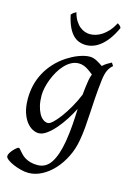

<svg xmlns="http://www.w3.org/2000/svg" viewBox="-138 -740 718 1050"><g transform="rotate(15 221.5 -214.5)"><path d="M165 -46.9Q175.3 -46.9 192.9 -63.2Q210.4 -79.6 230.7 -106.9Q251 -134.3 271.7 -170.4Q292.5 -206.5 308.6 -246.1Q310.5 -264.6 312.7 -284.9Q314.9 -305.2 318.8 -328.1Q320.3 -338.4 323 -347.7Q325.7 -356.9 329.1 -365.2Q321.8 -371.1 313 -377.9Q304.2 -384.8 293.7 -391.1Q283.2 -397.5 271 -401.6Q258.8 -405.8 245.1 -405.8Q222.7 -405.8 202.6 -394.8Q182.6 -383.8 165.8 -365.7Q148.9 -347.7 135.5 -324.5Q122.1 -301.3 112.5 -276.6Q103 -252 97.9 -228Q92.8 -204.1 92.8 -185.1Q92.8 -153.3 98.6 -127.9Q104.5 -102.5 114.3 -84.5Q124 -66.4 137.2 -56.6Q150.4 -46.9 165 -46.9ZM429.2 -439.9Q412.6 -426.3 403.1 -406.2Q393.6 -386.2 389.2 -351.1Q382.3 -293 379.2 -245.1Q376 -197.3 373.8 -155.5Q371.6 -113.8 368.4 -75.9Q365.2 -38.1 358.4 -0.5Q349.6 50.3 327.4 94.7Q305.2 139.2 274.7 172.4Q244.1 205.6 207.3 224.9Q170.4 244.1 132.3 244.1Q111.8 244.1 88.1 238Q64.5 231.9 44.4 223.1Q24.4 214.4 11 204.1Q-2.4 193.8 -2.4 185.1Q-2.4 176.8 3.9 166.3Q10.3 155.8 18.6 146.7Q26.9 137.7 34.9 131.3Q43 125 46.4 125Q50.3 125 54.4 129.9Q58.6 134.8 64.7 141.8Q70.8 148.9 79.3 157.5Q87.9 166 100.1 173.1Q112.3 180.2 129.4 185.1Q146.5 189.9 169.4 189.9Q216.8 189.9 244.6 147.5Q272.5 105 286.6 23.4Q291 -3.9 293.7 -28.1Q296.4 -52.2 298.1 -75Q299.8 -97.7 300.8 -119.4Q301.8 -141.1 302.7 -164.1Q287.1 -133.3 266.4 -100.8Q245.6 -68.4 222.4 -41.5Q199.2 -14.6 175.3 2.7Q151.4 20 129.9 20Q113.8 20 95.5 10.7Q77.1 1.5 61.3 -18.8Q45.4 -39.1 35.2 -71Q24.9 -103 24.9 -148.9Q24.9 -187.5 33.7 -224.4Q42.5 -261.2 60.3 -294.7Q78.1 -328.1 105 -357.7Q131.8 -387.2 168 -411.1Q181.6 -419.9 197.3 -428.2Q212.9 -436.5 229.5 -442.9Q246.1 -449.2 262.5 -453.1Q278.8 -457 293.9 -457Q304.7 -457 314.9 -453.9Q325.2 -450.7 334.7 -445.8Q344.2 -440.9 352.8 -435.1Q361.3 -429.2 369.1 -424.3Q380.4 -435.1 392.8 -442.9Q405.3 -450.7 418 -457ZM414.6 -651.9Q396.5 -612.3 376.7 -585.7Q356.9 -559.1 336.4 -543Q315.9 -526.9 295.4 -519.8Q274.9 -512.7 255.4 -512.7Q233.9 -512.7 215.1 -519.8Q196.3 -526.9 180.7 -543.2Q165 -559.6 152.8 -586.2Q140.6 -612.8 132.3 -651.9Q139.2 -660.2 145.5 -664.6Q151.9 -668.9 159.2 -672.9Q166 -646 177.5 -627.4Q189 -608.9 202.9 -597.4Q216.8 -585.9 231.9 -580.8Q247.1 -575.7 261.2 -575.7Q276.4 -575.7 293.9 -580.8Q311.5 -585.9 328.9 -597.4Q346.2 -608.9 362.8 -627.4Q379.4 -646 393.6 -672.9Q400.4 -668.9 405 -665Q409.7 -661.1 414.6 -651.9Z"/></g></svg>

Font: Gentium Plus Viet
Style: Italic
Weight: 400
Italic angle: -8°
Designer: J. Victor Gaultney, Annie Olsen, Iska Routamaa, Becca Hirsbrunner
Foundry: SIL International
Version: Version 5.000